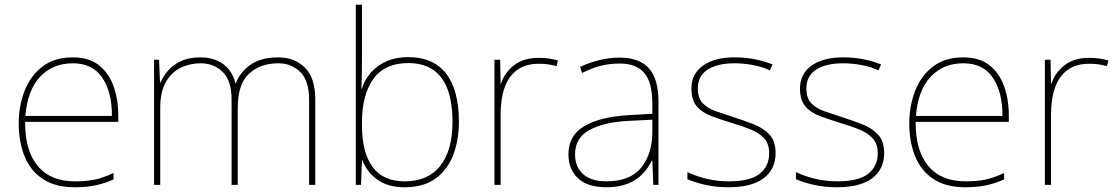

<svg xmlns="http://www.w3.org/2000/svg" viewBox="-20 -780 4712 810"><path d="M287 -538Q355 -538 397 -505Q439 -472 459 -416.5Q479 -361 479 -291V-266H86Q85 -145 139 -80Q193 -15 296 -15Q344 -15 378.5 -22Q413 -29 459 -50V-23Q421 -6 382.5 2Q344 10 296 10Q213 10 160.5 -25Q108 -60 83.5 -121Q59 -182 59 -259Q59 -334 84 -397.5Q109 -461 159.5 -499.5Q210 -538 287 -538ZM287 -513Q203 -513 149.5 -456.5Q96 -400 87 -291H452Q453 -390 412 -451.5Q371 -513 287 -513Z M1154 -538Q1222 -538 1266 -495Q1310 -452 1310 -361V0H1284V-360Q1284 -440 1246.5 -476.5Q1209 -513 1154 -513Q1079 -513 1031 -469.5Q983 -426 983 -325V0H957V-360Q957 -440 919.5 -476.5Q882 -513 827 -513Q781 -513 742 -494Q703 -475 679.5 -433.5Q656 -392 656 -325V0H630V-528H651L655 -432H657Q668 -457 688 -481Q708 -505 742 -521.5Q776 -538 827 -538Q882 -538 921 -510Q960 -482 973 -429H975Q994 -478 1038.5 -508Q1083 -538 1154 -538Z M1507 -525Q1507 -501 1506.5 -466Q1506 -431 1505 -406H1507Q1524 -464 1575.5 -501.5Q1627 -539 1703 -539Q1808 -539 1862 -469.5Q1916 -400 1916 -266Q1916 -190 1892.5 -127.5Q1869 -65 1818.5 -27.5Q1768 10 1687 10Q1616 10 1571.5 -22.5Q1527 -55 1509 -104H1507L1503 0H1481V-760H1507ZM1703 -514Q1603 -514 1555 -447Q1507 -380 1507 -263V-253Q1507 -137 1551.5 -76Q1596 -15 1687 -15Q1786 -15 1837.5 -80.5Q1889 -146 1889 -266Q1889 -389 1842.5 -451.5Q1796 -514 1703 -514Z M2253 -536Q2277 -536 2296.5 -533Q2316 -530 2334 -525L2328 -501Q2309 -506 2292.5 -508.5Q2276 -511 2253 -511Q2198 -511 2162 -485Q2126 -459 2109 -411Q2092 -363 2092 -297V0H2066V-528H2090L2092 -427H2094Q2108 -473 2148.5 -504.5Q2189 -536 2253 -536Z M2594 -537Q2676 -537 2717 -492.5Q2758 -448 2758 -350V0H2736L2732 -103H2730Q2716 -73 2691.5 -47Q2667 -21 2629.5 -5.5Q2592 10 2538 10Q2459 10 2418.5 -28Q2378 -66 2378 -129Q2378 -208 2444.5 -247.5Q2511 -287 2629 -294L2732 -300V-343Q2732 -433 2698 -472.5Q2664 -512 2594 -512Q2554 -512 2516.5 -503Q2479 -494 2436 -472L2427 -498Q2467 -516 2508.5 -526.5Q2550 -537 2594 -537ZM2631 -270Q2529 -265 2467.5 -232Q2406 -199 2406 -129Q2406 -76 2440 -45.5Q2474 -15 2538 -15Q2638 -15 2684.5 -72Q2731 -129 2732 -220V-275Z M3252 -134Q3252 -90 3230 -57.5Q3208 -25 3164 -7.5Q3120 10 3054 10Q2999 10 2954 -0.5Q2909 -11 2880 -24V-54Q2920 -35 2964 -25Q3008 -15 3054 -15Q3145 -15 3185 -47Q3225 -79 3225 -134Q3225 -173 3203.5 -196.5Q3182 -220 3145.5 -234.5Q3109 -249 3065 -262Q3019 -276 2980.5 -290.5Q2942 -305 2919.5 -331.5Q2897 -358 2897 -407Q2897 -469 2946 -503.5Q2995 -538 3079 -538Q3126 -538 3167 -529.5Q3208 -521 3239 -508L3228 -483Q3200 -497 3159.5 -505Q3119 -513 3079 -513Q3007 -513 2965.5 -486.5Q2924 -460 2924 -407Q2924 -366 2944.5 -344.5Q2965 -323 2999.5 -311Q3034 -299 3074 -286Q3118 -272 3159 -256Q3200 -240 3226 -212.5Q3252 -185 3252 -134Z M3710 -134Q3710 -90 3688 -57.5Q3666 -25 3622 -7.5Q3578 10 3512 10Q3457 10 3412 -0.5Q3367 -11 3338 -24V-54Q3378 -35 3422 -25Q3466 -15 3512 -15Q3603 -15 3643 -47Q3683 -79 3683 -134Q3683 -173 3661.5 -196.5Q3640 -220 3603.5 -234.5Q3567 -249 3523 -262Q3477 -276 3438.5 -290.5Q3400 -305 3377.5 -331.5Q3355 -358 3355 -407Q3355 -469 3404 -503.5Q3453 -538 3537 -538Q3584 -538 3625 -529.5Q3666 -521 3697 -508L3686 -483Q3658 -497 3617.5 -505Q3577 -513 3537 -513Q3465 -513 3423.5 -486.5Q3382 -460 3382 -407Q3382 -366 3402.5 -344.5Q3423 -323 3457.5 -311Q3492 -299 3532 -286Q3576 -272 3617 -256Q3658 -240 3684 -212.5Q3710 -185 3710 -134Z M4044 -538Q4112 -538 4154 -505Q4196 -472 4216 -416.5Q4236 -361 4236 -291V-266H3843Q3842 -145 3896 -80Q3950 -15 4053 -15Q4101 -15 4135.5 -22Q4170 -29 4216 -50V-23Q4178 -6 4139.5 2Q4101 10 4053 10Q3970 10 3917.5 -25Q3865 -60 3840.5 -121Q3816 -182 3816 -259Q3816 -334 3841 -397.5Q3866 -461 3916.5 -499.5Q3967 -538 4044 -538ZM4044 -513Q3960 -513 3906.5 -456.5Q3853 -400 3844 -291H4209Q4210 -390 4169 -451.5Q4128 -513 4044 -513Z M4575 -536Q4599 -536 4618.5 -533Q4638 -530 4656 -525L4650 -501Q4631 -506 4614.5 -508.5Q4598 -511 4575 -511Q4520 -511 4484 -485Q4448 -459 4431 -411Q4414 -363 4414 -297V0H4388V-528H4412L4414 -427H4416Q4430 -473 4470.5 -504.5Q4511 -536 4575 -536Z"/></svg>

Font: Noto Sans Cham Thin
Style: Regular
Weight: 250
Version: Version 2.002